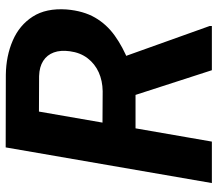

<svg xmlns="http://www.w3.org/2000/svg" viewBox="-64 -686 751 662"><g transform="rotate(-90 311.0 -355.5)"><path d="M133.3 -710.9 383.8 -710.4Q448.7 -709.5 501.7 -686.5Q554.7 -663.6 584.2 -617.7Q613.8 -571.8 608.9 -501Q604 -442.9 580.8 -402.8Q557.6 -362.8 518.8 -335Q480 -307.1 429.7 -287.1L379.9 -263.2H148.4L168 -377.4L327.1 -376.5Q362.8 -377 392.1 -390.1Q421.4 -403.3 440.7 -428.5Q460 -453.6 464.8 -489.7Q469.2 -521.5 460.7 -544.9Q452.1 -568.4 431.6 -581.5Q411.1 -594.7 379.4 -595.7L256.8 -596.2L153.3 0H10.3ZM399.4 0 296.9 -316.9 440.9 -317.9 551.8 -7.8V0Z"/></g></svg>

Font: Roboto
Style: Bold Italic
Weight: 700
Italic angle: -12°
Designer: Christian Robertson
Foundry: Google
Version: Version 3.0